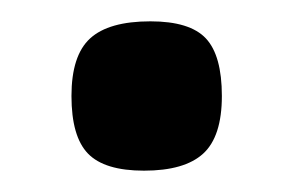

<svg xmlns="http://www.w3.org/2000/svg" viewBox="-20 -150 275 180"><path d="M47 -60Q47 -98 64.5 -114Q82 -130 121 -130Q158 -130 173 -114Q188 -98 188 -60Q188 -22 170.5 -6Q153 10 115 10Q78 10 62.5 -6Q47 -22 47 -60Z"/></svg>

Font: Enriqueta Medium
Style: Regular
Weight: 500
Designer: Viviana Monsalve, Gustavo Ibarra
Foundry: 72Puntos
Version: Version 2.000